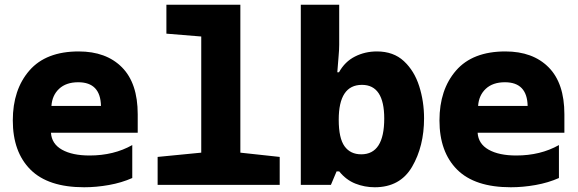

<svg xmlns="http://www.w3.org/2000/svg" viewBox="-20 -780 2440 810"><path d="M538 -29V-168Q460 -124 358 -124Q285 -124 241.5 -148.5Q198 -173 195 -220H561V-298Q561 -429 494.5 -496Q428 -563 312 -563Q174 -563 104 -482.5Q34 -402 34 -272Q34 -139 108.5 -64.5Q183 10 335 10Q386 10 439.5 0.5Q493 -9 538 -29ZM310 -433Q404 -433 406 -333H197Q200 -378 229.5 -405.5Q259 -433 310 -433Z M1160 0V-118L994 -136V-760H682V-638L829 -626V-136L645 -118V0Z M1769 -281Q1769 -352 1748.5 -416.5Q1728 -481 1684 -522Q1640 -563 1570 -563Q1520 -563 1477.5 -541.5Q1435 -520 1410 -475H1403Q1406 -516 1408.5 -543.5Q1411 -571 1411 -591V-760H1249V0H1376L1400 -57H1411Q1440 -21 1479 -5.5Q1518 10 1561 10Q1668 10 1718.5 -76.5Q1769 -163 1769 -281ZM1409 -275Q1409 -422 1507 -422Q1601 -422 1601 -280Q1601 -129 1504 -129Q1458 -129 1433.5 -163Q1409 -197 1409 -275Z M2338 -29V-168Q2260 -124 2158 -124Q2085 -124 2041.5 -148.5Q1998 -173 1995 -220H2361V-298Q2361 -429 2294.5 -496Q2228 -563 2112 -563Q1974 -563 1904 -482.5Q1834 -402 1834 -272Q1834 -139 1908.5 -64.5Q1983 10 2135 10Q2186 10 2239.5 0.5Q2293 -9 2338 -29ZM2110 -433Q2204 -433 2206 -333H1997Q2000 -378 2029.5 -405.5Q2059 -433 2110 -433Z"/></svg>

Font: Noto Sans Mono UI ExtraBold
Style: Regular
Weight: 800
Designer: Monotype Design team
Foundry: Monotype Imaging Inc.
Version: 1.000